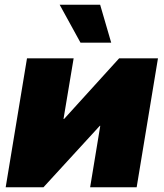

<svg xmlns="http://www.w3.org/2000/svg" viewBox="-20 -786 687 806"><path d="M553.7 0H358.4L400.9 -257.8H398.9L162.6 0H3.9L93.3 -541H289.1L246.6 -286.6H249L480 -541H643.1ZM317.9 -606.9 230.5 -766.1H400.4L446.8 -606.9Z"/></svg>

Font: Inter 17pt Black
Style: Italic
Weight: 900
Italic angle: -9.3988°
Version: Version 4.001;git-66647c0bb